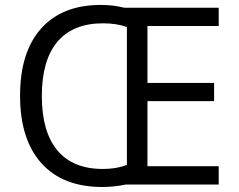

<svg xmlns="http://www.w3.org/2000/svg" viewBox="-20 -745 963 775"><path d="M396 -650.9Q274.4 -650.9 211.7 -576.4Q148.9 -502 148.9 -357.4Q148.9 -212.9 211.7 -137.9Q274.4 -63 395 -63Q449.7 -63 492.2 -79.1V-636.2Q449.7 -650.9 396 -650.9ZM862.8 0H487.8Q438 9.8 393.1 9.8Q233.4 9.8 147.2 -86.2Q61 -182.1 61 -358.4Q61 -534.7 146 -629.9Q231 -725.1 387.2 -725.1Q437 -725.1 481 -713.9H862.8V-640.1H575.2V-410.2H844.2V-336.9H575.2V-74.2H862.8Z"/></svg>

Font: OpenSans-Regular
Style: Regular
Weight: 400
Foundry: Ascender Corporation
Version: Version 1.10